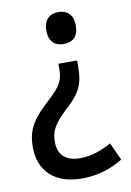

<svg xmlns="http://www.w3.org/2000/svg" viewBox="-84 -598 573 841"><g transform="rotate(-10 202.5 -177.0)"><path d="M301 -474C301 -523 274 -545 235 -545C198 -545 170 -523 170 -474C170 -423 198 -403 235 -403C275 -403 301 -424 301 -474ZM280 -292V-322H197V-301C197 -250 185 -225 128 -173C60 -110 23 -68 23 19C23 125 91 191 212 191C283 191 343 171 395 139L359 61C314 85 272 102 219 102C157 102 122 71 122 13C122 -41 143 -70 205 -128C262 -180 280 -221 280 -292Z"/></g></svg>

Font: Noto Sans Arabic SemCond Med
Style: Regular
Weight: 500
Width: 4
Designer: Monotype Design Team, Nadine Chahine, Nizar Qandah and Khaled Hosny
Foundry: Monotype Imaging Inc.
Version: Version 2.012